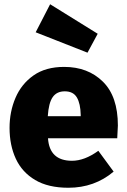

<svg xmlns="http://www.w3.org/2000/svg" viewBox="-20 -866 597 904"><path d="M302 18Q207 18 145.5 -18.5Q84 -55 54.5 -118.5Q25 -182 25 -264Q25 -340 53 -405.5Q81 -471 138 -511Q195 -551 282 -551Q394 -551 464.5 -481.5Q535 -412 535 -275L532 -215H206Q213 -109 319 -109Q378 -109 443 -156L515 -58Q425 18 302 18ZM360 -319V-325Q359 -378 342 -407Q325 -436 285 -436Q247 -436 228 -408.5Q209 -381 205 -319ZM392 -618 148 -714 216 -846 440 -707Z"/></svg>

Font: Trujillo ExtraBold
Style: Regular
Weight: 800
Designer: Fira Sans original fonts by bBox Type GmbH, Carrois Corporate GbR, & Edenspiekermann AG / Changes by Cristiano Sobral
Foundry: Fira Sans original fonts by bBox Type GmbH, Carrois Corporate GbR, & Edenspiekermann AG / Changes by Cristiano Sobral
Version: Version 4.301;July 28, 2020;FontCreator 13.0.0.2655 64-bit